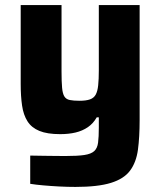

<svg xmlns="http://www.w3.org/2000/svg" viewBox="-20 -530 631 756"><path d="M277.1 206Q246.4 206 213.3 204.3Q180.3 202.6 150.5 199.9Q120.6 197.3 99 193.8V82.6Q130.1 83.2 154.3 83.5Q178.6 83.7 199.2 84Q219.8 84.3 237.8 84.3Q285.5 84.3 312.2 80.3Q338.8 76.2 351.1 64.9Q363.4 53.6 366.2 31.4Q369.1 9.1 369.1 -27.2V-67.9H360.8Q347.2 -43.7 325.9 -29.2Q304.5 -14.6 277.4 -8.2Q250.2 -1.8 216.7 -1.8Q166 -1.8 135.1 -14.5Q104.1 -27.2 88.2 -52.4Q72.2 -77.6 66.9 -114.4Q61.5 -151.1 61.5 -199.6V-510H222.3V-249.1Q222.3 -207.9 224.5 -184.4Q226.6 -160.9 233.6 -150Q240.5 -139.1 254.8 -136.2Q269.1 -133.2 293 -133.2Q318.9 -133.2 334.3 -138.7Q349.7 -144.2 357 -157.6Q364.2 -171.1 366.6 -194.3Q369.1 -217.5 369.1 -253V-510H529.8V-57.3Q529.8 10.1 523.1 59.8Q516.3 109.4 492.1 141.8Q468 174.3 416.7 190.1Q365.5 206 277.1 206Z"/></svg>

Font: Saira Thin
Style: Regular
Weight: 100
Designer: Hector Gatti with collaboration of the Omnibus-Type team
Foundry: Omnibus-Type
Version: Version 1.101